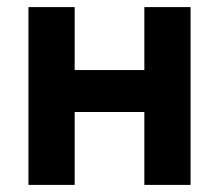

<svg xmlns="http://www.w3.org/2000/svg" viewBox="-20 -520 616 540"><path d="M516 -500V0H386V-205H190V0H60V-500H190V-323H386V-500Z"/></svg>

Font: NT Somic Bold
Style: Regular
Weight: 700
Designer: Ravid Balaliev — lead type designer, mastering
Michael Voronin — secret advisor, marketing
Ivan Kovalenko — best boy
Foundry: NT Type
Version: Version 0.7